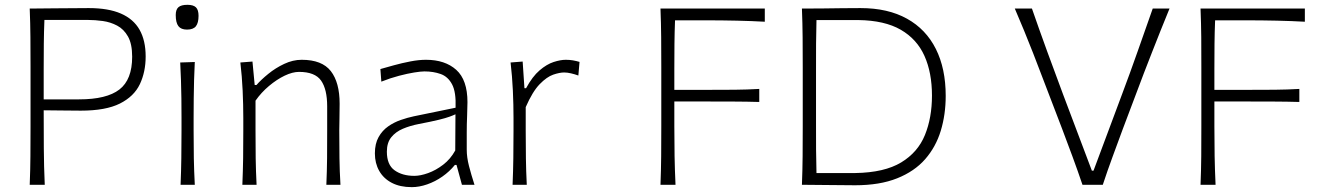

<svg xmlns="http://www.w3.org/2000/svg" viewBox="-20 -768 5494 798"><path d="M103.5 0H166Q162.6 -75.2 162.1 -151.9Q161.6 -228.5 161.6 -309.6Q192.9 -309.6 236.1 -308.8Q279.3 -308.1 315.9 -308.1Q419.4 -308.1 478.3 -337.6Q537.1 -367.2 561.3 -418.2Q585.4 -469.2 585.4 -533.2Q585.4 -599.6 560.1 -644.3Q534.7 -689 482.4 -711.7Q430.2 -734.4 349.1 -734.4Q270.5 -734.4 208.7 -733.4Q147 -732.4 103.5 -732.4Q106 -670.4 106.4 -613.3Q106.9 -556.2 106.9 -488.3V-243.7Q106.9 -176.3 106.4 -119.1Q106 -62 103.5 0ZM164.6 -685.1H345.7Q375 -685.1 407 -680.7Q439 -676.3 466.8 -661.6Q494.6 -647 512 -616.2Q529.3 -585.4 529.3 -532.2Q529.3 -437 476.3 -396Q423.3 -355 308.6 -355H161.6V-481Q161.6 -537.6 162.1 -586.4Q162.6 -635.3 164.6 -685.1Z M730.5 0H789.6Q786.6 -57.1 785.6 -110.1Q784.7 -163.1 784.7 -226.1V-277.3Q784.7 -320.8 785.2 -359.4Q785.6 -397.9 786.6 -434.8Q787.6 -471.7 789.6 -510.3L729 -508.3Q731 -470.2 732.2 -433.6Q733.4 -397 733.9 -358.9Q734.4 -320.8 734.4 -277.3V-226.1Q734.4 -163.1 733.6 -110.1Q732.9 -57.1 730.5 0ZM757.3 -645Q783.2 -645 794.2 -658.9Q805.2 -672.9 805.2 -702.1Q805.2 -727.1 794.4 -737.5Q783.7 -748 758.8 -748Q733.4 -748 721.9 -738.3Q710.4 -728.5 710.4 -705.6Q710.4 -673.8 721.4 -659.4Q732.4 -645 757.3 -645Z M987.3 0H1046.4Q1043.5 -57.1 1042.7 -109.9Q1042 -162.6 1042 -224.6V-349.6Q1065.9 -383.8 1097.9 -410.6Q1129.9 -437.5 1162.8 -453.4Q1195.8 -469.2 1222.7 -469.2Q1289.1 -469.2 1314.5 -433.1Q1339.8 -397 1339.8 -326.2V-224.6Q1339.8 -162.6 1339.4 -109.9Q1338.9 -57.1 1336.4 0H1395Q1391.6 -57.1 1390.9 -110.1Q1390.1 -163.1 1390.1 -226.1Q1390.1 -247.6 1390.9 -275.9Q1391.6 -304.2 1391.6 -336.9Q1391.6 -425.3 1355 -472.4Q1318.4 -519.5 1233.9 -519.5Q1197.3 -519.5 1161.1 -502.4Q1125 -485.4 1095 -460.9Q1064.9 -436.5 1045.9 -414.6H1038.6L1029.3 -512.2L979 -508.3Q985.8 -450.7 988.5 -391.6Q991.2 -332.5 991.2 -277.3V-226.1Q991.2 -163.1 990.5 -110.1Q989.7 -57.1 987.3 0Z M1702.1 -37.1Q1652.3 -37.1 1620.1 -60.1Q1587.9 -83 1587.9 -137.7Q1587.9 -174.8 1606.2 -197.5Q1624.5 -220.2 1654.5 -232.9Q1684.6 -245.6 1719.7 -252.4Q1773.4 -262.7 1803.2 -270Q1833 -277.3 1848.4 -283Q1863.8 -288.6 1873 -293L1872.1 -142.6Q1852.5 -106.9 1822 -83.5Q1791.5 -60.1 1759.3 -48.6Q1727.1 -37.1 1702.1 -37.1ZM1691.4 9.8Q1722.2 9.8 1755.4 -1.7Q1788.6 -13.2 1818.6 -34.2Q1848.6 -55.2 1870.6 -82.5H1877.4L1899.9 0H1952.1Q1938.5 -42 1929.2 -78.1Q1919.9 -114.3 1919.9 -146V-216.8Q1919.9 -251.5 1921.4 -286.1Q1922.9 -320.8 1922.9 -343.3Q1922.9 -436 1876.2 -477.8Q1829.6 -519.5 1750.5 -519.5Q1720.7 -519.5 1685.5 -512.7Q1650.4 -505.9 1617.4 -496.8Q1584.5 -487.8 1561 -481L1564.9 -428.7Q1603 -443.8 1638.7 -453.1Q1674.3 -462.4 1701.9 -466.8Q1729.5 -471.2 1744.1 -471.2Q1781.2 -471.2 1811.5 -460.4Q1841.8 -449.7 1858.9 -417.5Q1876 -385.3 1873.5 -320.3L1700.2 -284.7Q1674.3 -279.3 1646 -269.5Q1617.7 -259.8 1593.3 -242.7Q1568.8 -225.6 1553.5 -198.2Q1538.1 -170.9 1538.1 -130.4Q1538.1 -89.4 1556.2 -57.6Q1574.2 -25.9 1608.4 -8.1Q1642.6 9.8 1691.4 9.8Z M2110.4 0H2169.4Q2166.5 -57.1 2165.8 -109.9Q2165 -162.6 2165 -224.6V-322.8Q2193.4 -387.7 2223.1 -418.2Q2252.9 -448.7 2279.5 -457.8Q2306.2 -466.8 2324.7 -466.8Q2337.9 -466.8 2353.5 -463.1Q2369.1 -459.5 2383.8 -454.1L2388.7 -510.7Q2375.5 -514.6 2361.3 -517.1Q2347.2 -519.5 2331.5 -519.5Q2309.6 -519.5 2281 -510.3Q2252.4 -501 2222.7 -475.6Q2192.9 -450.2 2166.5 -401.4H2159.7L2152.3 -512.2L2102.1 -508.3Q2108.9 -450.7 2111.6 -391.6Q2114.3 -332.5 2114.3 -277.3V-226.1Q2114.3 -163.1 2113.5 -110.1Q2112.8 -57.1 2110.4 0Z M2725.1 0H2787.6Q2784.7 -62 2783.7 -119.1Q2782.7 -176.3 2782.7 -243.7V-346.2H2907.2Q2978.5 -346.2 3031 -345.9Q3083.5 -345.7 3135.7 -344.2V-398.4Q3086.4 -395.5 3033.7 -395Q2981 -394.5 2908.2 -394.5H2782.7V-481Q2782.7 -537.1 2783.2 -585.7Q2783.7 -634.3 2785.6 -683.6H2899.9Q2982.9 -683.6 3044.2 -682.1Q3105.5 -680.7 3158.7 -677.7V-732.4H2725.1Q2727.5 -670.4 2728 -613.3Q2728.5 -556.2 2728.5 -488.3V-243.7Q2728.5 -176.3 2728 -119.1Q2727.5 -62 2725.1 0Z M3373.5 -48.8Q3372.1 -98.1 3371.8 -146.2Q3371.6 -194.3 3371.6 -250.5V-481.4Q3371.6 -538.1 3371.8 -586.7Q3372.1 -635.3 3373.5 -684.6H3547.9Q3656.7 -683.1 3723.9 -644.3Q3791 -605.5 3822.3 -535.6Q3853.5 -465.8 3853.5 -370.6Q3853.5 -278.8 3824.2 -206.8Q3794.9 -134.8 3725.3 -92.8Q3655.8 -50.8 3535.2 -48.8ZM3313 0Q3372.6 0 3421.6 1Q3470.7 2 3534.2 2Q3636.7 2 3708.7 -26.9Q3780.8 -55.7 3825.2 -106.4Q3869.6 -157.2 3890.1 -224.6Q3910.6 -292 3910.6 -369.6Q3910.6 -482.9 3869.6 -564.7Q3828.6 -646.5 3749.5 -690.4Q3670.4 -734.4 3556.6 -734.4Q3516.6 -734.4 3479 -733.9Q3441.4 -733.4 3401.4 -732.9Q3361.3 -732.4 3313 -732.4Q3315.4 -670.4 3315.9 -613.3Q3316.4 -556.2 3316.4 -488.3V-243.7Q3316.4 -176.3 3315.9 -119.1Q3315.4 -62 3313 0Z M4479 0H4563.5Q4582 -56.2 4604.5 -117.4Q4627 -178.7 4646.5 -231.4L4733.9 -462.9Q4749 -502.4 4767.1 -548.3Q4785.2 -594.2 4804 -641.6Q4822.8 -689 4840.8 -732.4H4771Q4741.2 -647.5 4708.7 -555.4Q4676.3 -463.4 4644.5 -378.9L4524.9 -58.6H4518.1L4397.9 -377Q4366.7 -460 4332.3 -554.4Q4297.9 -648.9 4269 -732.4H4197.8Q4216.8 -688.5 4236.3 -640.9Q4255.9 -593.3 4273.9 -547.1Q4292 -501 4306.6 -461.9L4394.5 -232.4Q4414.6 -179.7 4437.5 -117.4Q4460.4 -55.2 4479 0Z M4969.7 0H5032.2Q5029.3 -62 5028.3 -119.1Q5027.3 -176.3 5027.3 -243.7V-346.2H5151.9Q5223.1 -346.2 5275.6 -345.9Q5328.1 -345.7 5380.4 -344.2V-398.4Q5331.1 -395.5 5278.3 -395Q5225.6 -394.5 5152.8 -394.5H5027.3V-481Q5027.3 -537.1 5027.8 -585.7Q5028.3 -634.3 5030.3 -683.6H5144.5Q5227.5 -683.6 5288.8 -682.1Q5350.1 -680.7 5403.3 -677.7V-732.4H4969.7Q4972.2 -670.4 4972.7 -613.3Q4973.1 -556.2 4973.1 -488.3V-243.7Q4973.1 -176.3 4972.7 -119.1Q4972.2 -62 4969.7 0Z"/></svg>

Font: Pinar FD VF
Style: Regular
Weight: 300
Designer: Amin Abedi
Version: Version 2.000